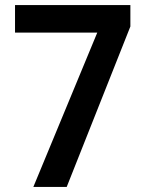

<svg xmlns="http://www.w3.org/2000/svg" viewBox="-20 -734 572 754"><path d="M111 0 362 -606H39V-714H492V-630L242 0Z"/></svg>

Font: Noto Sans Khmer UI SemiCondensed SemiBold
Style: Regular
Weight: 600
Width: 4
Designer: Danh Hong and the Monotype Design Team
Foundry: Monotype Imaging Inc.
Version: Version 2.002; ttfautohint (v1.8.4.7-5d5b)